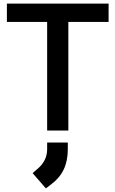

<svg xmlns="http://www.w3.org/2000/svg" viewBox="-20 -720 637 1059"><path d="M240 -599H18V-700H579V-599H357V0H240ZM160 235 185 213Q240 168 240 103V66H354V103Q354 167 331.5 214.5Q309 262 262 297L233 319Z"/></svg>

Font: Bai Jamjuree SemiBold
Style: Regular
Weight: 600
Version: Version 1.000; ttfautohint (v1.6)